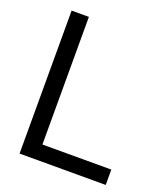

<svg xmlns="http://www.w3.org/2000/svg" viewBox="-134 -823 803 918"><g transform="rotate(20 267.5 -364.0)"><path d="M72.3 0H510.7V-78.1H160.2V-727.5H72.3Z"/></g></svg>

Font: Raveo Display Display
Style: Regular
Weight: 400
Designer: Jakub Foglar, Rasmus Andersson (Inter)
Foundry: Jakubfoglar.com
Version: Version 1.100;Glyphs 3.2.3 (3260)